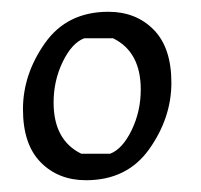

<svg xmlns="http://www.w3.org/2000/svg" viewBox="-20 -700 341 326"><path d="M164 -680Q211 -680 241 -649.5Q271 -619 271 -559.5Q271 -500 233.5 -447Q196 -394 126 -394Q79 -394 49 -424.5Q19 -455 19 -514.5Q19 -574 56.5 -627Q94 -680 164 -680ZM71 -526Q71 -462 118 -439H167Q188 -447 203.5 -479Q219 -511 219 -548Q219 -612 172 -635H123Q102 -627 86.5 -595Q71 -563 71 -526Z"/></svg>

Font: Kotta One
Style: Regular
Weight: 400
Designer: Ania Kruk
Foundry: Ania Kruk
Version: Version 1.001